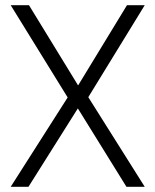

<svg xmlns="http://www.w3.org/2000/svg" viewBox="-20 -715 595 735"><path d="M91 -695 279 -388 466 -695H534L318 -343L534 0H464L278 -300L89 0H21L239 -342L21 -695Z"/></svg>

Font: Titillium Web
Style: Light
Weight: 300
Version: Version 1.001;PS 57.000;hotconv 1.0.70;makeotf.lib2.5.55311